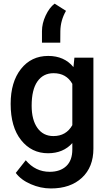

<svg xmlns="http://www.w3.org/2000/svg" viewBox="-20 -853 607 1081"><path d="M40 0ZM40 -268.1Q40 -391.1 97.9 -464.6Q155.8 -538.1 251.5 -538.1Q341.8 -538.1 393.6 -475.1L398.9 -528.3H505.9V-16.1Q505.9 87.9 441.2 147.9Q376.5 208 266.6 208Q208.5 208 153.1 183.8Q97.7 159.7 68.8 120.6L125 49.3Q179.7 114.3 259.8 114.3Q318.8 114.3 353 82.3Q387.2 50.3 387.2 -11.7V-47.4Q335.9 9.8 250.5 9.8Q157.7 9.8 98.9 -64Q40 -137.7 40 -268.1ZM158.2 -257.8Q158.2 -178.2 190.7 -132.6Q223.1 -86.9 280.8 -86.9Q352.5 -86.9 387.2 -148.4V-380.9Q353.5 -440.9 281.7 -440.9Q223.1 -440.9 190.7 -394.5Q158.2 -348.1 158.2 -257.8ZM287.6 -832.5 351.6 -792Q320.8 -738.8 319.8 -678.2L319.3 -612.8H216.3V-677.7Q216.3 -721.2 237.1 -765.6Q257.8 -810.1 287.6 -832.5Z"/></svg>

Font: Roboto Medium
Style: Regular
Weight: 500
Designer: Google
Version: Version 2.134; 2016; ttfautohint (v1.6)